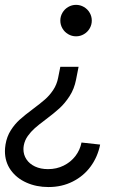

<svg xmlns="http://www.w3.org/2000/svg" viewBox="-36 -545 529 775"><path d="M147 -61.5Q120.1 -41.5 104.2 -27.3Q88.4 -13.2 76.2 3.9Q64 21 60.1 41.5Q58.6 49.8 58.6 57.1Q58.6 79.6 70.6 97.9Q82.5 116.2 105.2 127Q127.9 137.7 157.7 137.7Q192.4 137.7 220.9 123.5Q249.5 109.4 268.3 85Q287.1 60.5 293 30.3L368.2 38.6Q358.4 87.9 330.1 126.7Q301.8 165.5 257.8 187.7Q213.9 210 159.7 210Q110.8 210 70.8 192.1Q30.8 174.3 7.3 141.4Q-16.1 108.4 -16.1 64.9Q-16.1 53.7 -13.7 38.1Q-8.3 5.9 7.6 -19Q23.4 -43.9 43.5 -62Q63.5 -80.1 95.7 -104Q126.5 -127 145 -143.1Q163.6 -159.2 178.5 -181.4Q193.4 -203.6 198.7 -231.4L207.5 -275.4H281.2L271 -223.6Q263.7 -186 244.9 -157Q226.1 -127.9 203.9 -107.7Q181.6 -87.4 147 -61.5ZM334.5 -461.9Q334.5 -444.8 325.9 -430.2Q317.4 -415.5 302.7 -407Q288.1 -398.4 271 -398.4Q253.9 -398.4 239.3 -407Q224.6 -415.5 216.1 -430.2Q207.5 -444.8 207.5 -461.9Q207.5 -479 216.1 -493.7Q224.6 -508.3 239.3 -516.8Q253.9 -525.4 271 -525.4Q288.1 -525.4 302.7 -516.8Q317.4 -508.3 325.9 -493.7Q334.5 -479 334.5 -461.9Z"/></svg>

Font: Reddit Sans Chocolate
Style: Italic
Weight: 400
Italic angle: -11.25°
Designer: Stephen Hutchings
Version: Version 1.013